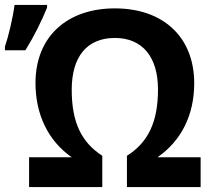

<svg xmlns="http://www.w3.org/2000/svg" viewBox="-92 -759 860 779"><path d="M-72 -555H11C47 -613 76 -672 99 -728V-739H-33C-40 -684 -59 -607 -72 -570ZM26 0H323V-127C238 -182 199 -263 199 -395C199 -528 260 -605 374 -605C486 -605 549 -528 549 -396C549 -264 509 -181 423 -127V0H722V-121H547C644 -188 696 -293 696 -421C696 -608 571 -725 374 -725C183 -725 52 -613 52 -422C52 -294 104 -187 199 -121H26Z"/></svg>

Font: Kathrein 75 Bold
Style: Regular
Weight: 700
Designer: Lazydogs Typefoundry, based on Open Sans by Ascender Corporation
Foundry: Lazydogs Typefoundry
Version: Version 1.003;PS 001.003;hotconv 1.0.88;makeotf.lib2.5.64775